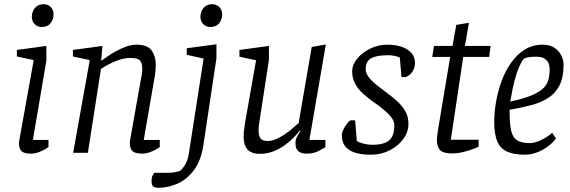

<svg xmlns="http://www.w3.org/2000/svg" viewBox="-20 -725 2705 911"><path d="M127 4Q97 4 83.5 -6.5Q70 -17 70 -46Q70 -47 70.5 -52Q71 -57 72 -62L140 -440L60 -457V-488L200 -507V-437L136 -61H210V-27Q208 -25 195 -17.5Q182 -10 164 -3Q146 4 127 4ZM178 -597Q157 -597 144 -611Q131 -625 131 -645Q131 -659 137 -673Q143 -687 155.5 -696Q168 -705 187 -705Q207 -705 220.5 -692Q234 -679 234 -656Q234 -634 220.5 -615.5Q207 -597 178 -597Z M653 4Q635 4 622 -0.5Q609 -5 602.5 -16Q596 -27 596 -46Q596 -48 596 -51.5Q596 -55 597 -59L650 -357Q652 -364 653.5 -376.5Q655 -389 655 -401Q655 -424 645 -437Q635 -450 600 -450Q570 -450 541 -439.5Q512 -429 490.5 -417Q469 -405 459 -398L397 0H327L406 -440L326 -457V-488L466 -507L460 -438H463Q469 -443 486.5 -455Q504 -467 527.5 -480.5Q551 -494 577.5 -503.5Q604 -513 628 -513Q680 -513 699.5 -485.5Q719 -458 719 -420Q719 -406 718 -392.5Q717 -379 715 -367Q713 -355 711 -344L662 -61H738V-27Q736 -25 723 -17.5Q710 -10 691.5 -3Q673 4 653 4Z M731 166Q715 166 707 159.5Q699 153 699 134Q699 117 704 108Q709 99 712 95H778Q799 95 816 91Q833 87 838 83Q841 81 855.5 61Q870 41 876 4L946 -447L866 -465V-496L1007 -515V-449L945 -36Q934 36 901.5 80.5Q869 125 824 145.5Q779 166 731 166ZM978 -597Q957 -597 944 -611Q931 -625 931 -645Q931 -659 937 -673Q943 -687 955.5 -696Q968 -705 987 -705Q1007 -705 1020.5 -692Q1034 -679 1034 -656Q1034 -634 1020.5 -615.5Q1007 -597 978 -597Z M1212 5Q1191 5 1174 -2Q1157 -9 1146.5 -27Q1136 -45 1136 -77Q1136 -88 1137 -100Q1138 -112 1140 -123.5Q1142 -135 1143 -144L1195 -439L1116 -456V-488L1256 -507V-441L1211 -148Q1210 -142 1209 -134.5Q1208 -127 1207.5 -119.5Q1207 -112 1207 -103Q1207 -81 1216 -68.5Q1225 -56 1249 -56Q1276 -56 1305 -72Q1334 -88 1359 -108.5Q1384 -129 1397 -141L1459 -502L1526 -514L1448 -61H1524V-27Q1517 -22 1492.5 -9Q1468 4 1437 4Q1409 4 1395.5 -7.5Q1382 -19 1382 -45Q1382 -60 1388 -73.5Q1394 -87 1406 -103L1403 -105Q1394 -94 1376.5 -75.5Q1359 -57 1334.5 -38.5Q1310 -20 1279 -7.5Q1248 5 1212 5Z M1741 9Q1670 9 1636 -14Q1602 -37 1602 -83Q1602 -95 1610 -111.5Q1618 -128 1628.5 -141Q1639 -154 1645 -154H1665L1673 -56Q1686 -48 1706.5 -43Q1727 -38 1746 -38Q1803 -38 1827 -59.5Q1851 -81 1851 -130Q1851 -151 1835 -170.5Q1819 -190 1795.5 -209Q1772 -228 1748 -244Q1729 -258 1706 -277.5Q1683 -297 1667 -324Q1651 -351 1651 -386Q1651 -418 1675 -447Q1699 -476 1737 -494.5Q1775 -513 1817 -513Q1878 -513 1913.5 -489.5Q1949 -466 1949 -427Q1949 -404 1937 -385.5Q1925 -367 1905 -359H1885L1877 -452Q1867 -457 1851.5 -460Q1836 -463 1822 -463Q1765 -463 1740 -448Q1715 -433 1715 -398Q1715 -378 1730 -358.5Q1745 -339 1767.5 -321.5Q1790 -304 1811 -288Q1837 -269 1861.5 -247.5Q1886 -226 1902 -199Q1918 -172 1918 -138Q1918 -99 1893.5 -65.5Q1869 -32 1828.5 -11.5Q1788 9 1741 9Z M2124 3Q2084 3 2068.5 -12.5Q2053 -28 2053 -62Q2053 -70 2055 -83.5Q2057 -97 2058 -107L2116 -455H2031L2039 -507H2127L2145 -607L2205 -617L2186 -507H2308L2301 -455H2178L2119 -62H2251V-29Q2248 -27 2227.5 -19Q2207 -11 2179 -4Q2151 3 2124 3Z M2471 9Q2421 9 2388.5 -4.5Q2356 -18 2340.5 -52Q2325 -86 2325 -147Q2325 -191 2333.5 -241Q2342 -291 2359.5 -339Q2377 -387 2404.5 -426.5Q2432 -466 2469.5 -489.5Q2507 -513 2555 -513Q2590 -513 2612 -497.5Q2634 -482 2644 -460Q2654 -438 2654 -418Q2654 -359 2635.5 -321.5Q2617 -284 2583 -261.5Q2549 -239 2502 -226.5Q2455 -214 2398 -204V-195Q2398 -137 2405.5 -104.5Q2413 -72 2434 -59Q2455 -46 2493 -46Q2516 -46 2545.5 -59.5Q2575 -73 2600 -95L2618 -68Q2602 -46 2577.5 -28.5Q2553 -11 2525.5 -1Q2498 9 2471 9ZM2401 -243Q2466 -257 2503.5 -273Q2541 -289 2559 -307.5Q2577 -326 2582.5 -348.5Q2588 -371 2588 -397Q2588 -408 2584 -421.5Q2580 -435 2566 -445.5Q2552 -456 2521 -456Q2499 -456 2482.5 -452.5Q2466 -449 2461 -441Q2444 -414 2432 -378Q2420 -342 2413 -306.5Q2406 -271 2401 -243Z"/></svg>

Font: Faustina Light Light
Style: Italic
Weight: 300
Italic angle: -8°
Version: Version 1.200